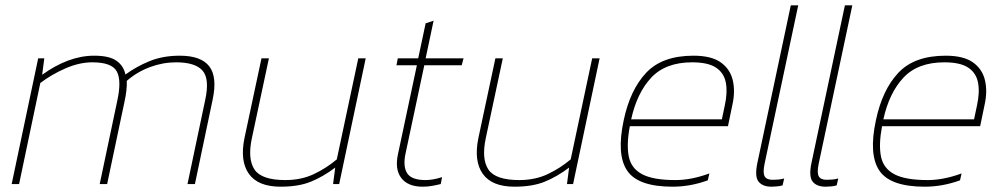

<svg xmlns="http://www.w3.org/2000/svg" viewBox="-20 -694 3787 724"><path d="M24 0 124 -474H147L139 -412Q187 -447 236.5 -465.5Q286 -484 335 -484Q392 -484 419 -465Q446 -446 453 -413Q494 -443 544 -463.5Q594 -484 658 -484Q738 -484 769 -444Q800 -404 782 -319L715 0H687L754 -318Q771 -397 743.5 -428Q716 -459 644 -459Q594 -459 545.5 -441Q497 -423 458 -389Q459 -374 456.5 -352Q454 -330 450 -313L384 0H356L422 -313Q439 -390 420.5 -424.5Q402 -459 328 -459Q279 -459 226.5 -436Q174 -413 132 -381L52 0Z M1038 10Q953 10 918.5 -38.5Q884 -87 902 -174L966 -474H994L930 -174Q913 -95 939.5 -55Q966 -15 1056 -15Q1116 -15 1163.5 -37.5Q1211 -60 1250 -93L1331 -474H1359L1259 0H1236L1244 -62Q1199 -28 1152.5 -9Q1106 10 1038 10Z M1574 10Q1518 10 1493 -23Q1468 -56 1481 -114L1552 -448H1475L1480 -474H1557L1585 -606L1615 -616L1585 -474H1728L1721 -448H1580L1509 -114Q1499 -66 1515.5 -40.5Q1532 -15 1585 -15Q1597 -15 1612.5 -17.5Q1628 -20 1647 -26L1642 0Q1626 4 1609 7Q1592 10 1574 10Z M1920 10Q1835 10 1800.5 -38.5Q1766 -87 1784 -174L1848 -474H1876L1812 -174Q1795 -95 1821.5 -55Q1848 -15 1938 -15Q1998 -15 2045.5 -37.5Q2093 -60 2132 -93L2213 -474H2241L2141 0H2118L2126 -62Q2081 -28 2034.5 -9Q1988 10 1920 10Z M2516 10Q2386 10 2345 -50.5Q2304 -111 2332 -241Q2356 -355 2416.5 -419.5Q2477 -484 2595 -484Q2662 -484 2697.5 -459Q2733 -434 2743 -392Q2753 -350 2742 -300L2725 -218H2355Q2342 -149 2351 -104Q2360 -59 2401.5 -37Q2443 -15 2527 -15Q2587 -15 2655 -40L2649 -14Q2583 10 2516 10ZM2360 -244H2702L2713 -296Q2724 -346 2717 -382.5Q2710 -419 2680 -439Q2650 -459 2590 -459Q2490 -459 2436 -401.5Q2382 -344 2360 -244Z M2889 10Q2856 10 2840.5 -9Q2825 -28 2836 -80L2962 -674H2990L2863 -76Q2856 -42 2863.5 -29Q2871 -16 2893 -16Q2904 -16 2915 -17Q2926 -18 2937 -21L2931 5Q2921 8 2908.5 9Q2896 10 2889 10Z M3093 10Q3060 10 3044.5 -9Q3029 -28 3040 -80L3166 -674H3194L3067 -76Q3060 -42 3067.5 -29Q3075 -16 3097 -16Q3108 -16 3119 -17Q3130 -18 3141 -21L3135 5Q3125 8 3112.5 9Q3100 10 3093 10Z M3467 10Q3337 10 3296 -50.5Q3255 -111 3283 -241Q3307 -355 3367.5 -419.5Q3428 -484 3546 -484Q3613 -484 3648.5 -459Q3684 -434 3694 -392Q3704 -350 3693 -300L3676 -218H3306Q3293 -149 3302 -104Q3311 -59 3352.5 -37Q3394 -15 3478 -15Q3538 -15 3606 -40L3600 -14Q3534 10 3467 10ZM3311 -244H3653L3664 -296Q3675 -346 3668 -382.5Q3661 -419 3631 -439Q3601 -459 3541 -459Q3441 -459 3387 -401.5Q3333 -344 3311 -244Z"/></svg>

Font: Kanit Thin
Style: Italic
Weight: 250
Italic angle: -12°
Designer: Katatrad Team
Foundry: CadsonDemak
Version: Version 2.000; ttfautohint (v1.8.3)